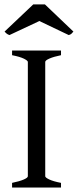

<svg xmlns="http://www.w3.org/2000/svg" viewBox="-20 -842 350 862"><path d="M34.2 0V-21Q67.4 -27.8 86.2 -35.9Q105 -43.9 105 -50.8V-564Q105 -569.8 87.2 -578.6Q69.3 -587.4 34.2 -594.2V-615.2H253.9V-594.2Q220.7 -587.4 201.9 -579.1Q183.1 -570.8 183.1 -564V-50.8Q183.1 -44.9 200.9 -36.4Q218.8 -27.8 253.9 -21V0ZM309.6 -700.2Q303.7 -693.4 300.3 -690.2Q296.9 -687 288.6 -684.6L156.7 -747.6L22.5 -684.6Q18.6 -686 15.9 -687.3Q13.2 -688.5 11 -690.2Q8.8 -691.9 6.3 -694.3Q3.9 -696.8 0.5 -700.2L129.4 -822.3H181.6Z"/></svg>

Font: Akkhara
Style: Regular
Weight: 400
Designer: J. Victor Gaultney
Version: Version 1.00 June 13, 2006, initial release